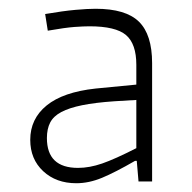

<svg xmlns="http://www.w3.org/2000/svg" viewBox="-20 -766 438 438"><path d="M154 -348Q108 -348 78.5 -375.5Q49 -403 49 -447Q49 -495 86.5 -525.5Q124 -556 198 -564L291 -573V-618Q291 -666 267.5 -686Q244 -706 184 -706Q171 -706 150 -704.5Q129 -703 89 -696L83 -734Q124 -741 152 -743.5Q180 -746 198 -746Q267 -746 297 -716.5Q327 -687 327 -622V-352H296L292 -399H288Q243 -373 213 -360.5Q183 -348 154 -348ZM158 -383Q184 -383 213 -393Q242 -403 291 -428V-538L241 -535Q197 -532 167.5 -526Q138 -520 120 -510.5Q102 -501 94.5 -486.5Q87 -472 87 -451Q87 -383 158 -383Z"/></svg>

Font: Encode Sans Narrow
Style: Thin
Weight: 250
Designer: Pablo Impallari, Andres Torresi
Foundry: Pablo Impallari, Andres Torresi
Version: Version 1.000; ttfautohint (v1.00) -l 8 -r 50 -G 200 -x 14 -